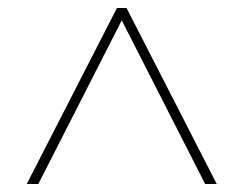

<svg xmlns="http://www.w3.org/2000/svg" viewBox="-20 -739 612 481"><path d="M47 -278 273 -719H297L523 -278H494L285 -688L76 -278Z"/></svg>

Font: Noto Sans Sinhala UI Thin
Style: Regular
Weight: 100
Designer: Jelle Bosma - Monotype Design Team
Foundry: Monotype Imaging Inc.
Version: Version 2.006; ttfautohint (v1.8.4.7-5d5b)